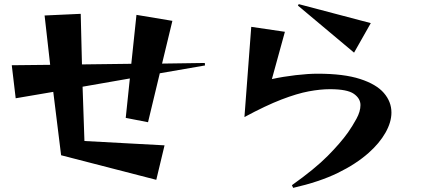

<svg xmlns="http://www.w3.org/2000/svg" viewBox="-20 -824 2040 930"><path d="M276 -72 238 -379 56 -348 37 -508 223 -510 196 -749 371 -757 377 -512 616 -515 641 -752 815 -723 765 -516 972 -519 973 -507 754 -469 697 -232 589 -253 609 -444 380 -404 389 -141 777 -120 737 47Z M1423 -797 1427 -804 1776 -712 1695 -569ZM1394 73Q1505 -6 1567 -68.5Q1629 -131 1666 -183Q1687 -213 1706.5 -248.5Q1726 -284 1726 -315Q1726 -347 1694 -369.5Q1662 -392 1578 -392Q1532 -392 1475.5 -381.5Q1419 -371 1343.5 -342Q1268 -313 1164 -257L1197 -694L1360 -670L1297 -441Q1352 -453 1412.5 -460Q1473 -467 1519 -467Q1645 -467 1724 -441.5Q1803 -416 1839.5 -373.5Q1876 -331 1876 -279Q1876 -232 1847 -181Q1818 -130 1765 -83Q1704 -29 1615.5 14Q1527 57 1400 86Z"/></svg>

Font: Reggae One
Style: Regular
Weight: 400
Designer: Fontworks Inc.
Foundry: Fontworks Inc.
Version: Version 1.100